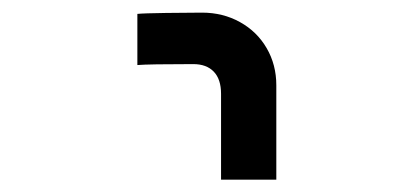

<svg xmlns="http://www.w3.org/2000/svg" viewBox="-20 -629 640 304"><path d="M300 -609Q278.5 -609 242.8 -608.5Q207 -608 197.5 -607V-526Q215 -527.5 286 -527.5Q307 -527.5 318.5 -515.5Q330 -503.5 330 -480.5V-344.5H417.5V-494Q417.5 -526.5 402.2 -552.8Q387 -579 360 -594Q333 -609 300 -609Z"/></svg>

Font: JuliaMono SemiBold
Style: Regular
Weight: 600
Monospace: yes
Designer: cormullion
Foundry: corm
Version: Version 0.055; ttfautohint (v1.8.4)